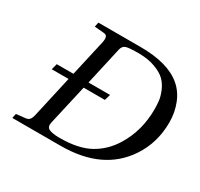

<svg xmlns="http://www.w3.org/2000/svg" viewBox="-146 -875 1101 1058"><g transform="rotate(30 404.5 -346.0)"><path d="M47 0 53 -29 109 -35Q127 -36 136 -47Q145 -58 150 -83L208 -341H101L111 -379H217L269 -609Q274 -634 269.5 -645.5Q265 -657 248 -658L189 -663L195 -692H464Q638 -692 723 -620Q765 -585 787 -529.5Q809 -474 809 -411Q809 -282 742 -181Q622 0 354 0ZM246 -86Q239 -55 260 -45Q281 -35 328 -35Q446 -35 518.5 -75Q591 -115 637 -191Q702 -298 702 -433Q702 -462 699 -487Q696 -512 682.5 -544.5Q669 -577 646 -600Q623 -623 579 -639.5Q535 -656 476 -657Q413 -657 393 -651Q373 -645 367 -620L313 -379H450L439 -341H304Z"/></g></svg>

Font: Lingua Franca
Style: Italic
Weight: 400
Italic angle: -13°
Version: Version 1.19